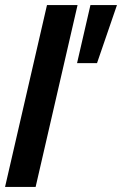

<svg xmlns="http://www.w3.org/2000/svg" viewBox="-20 -740 483 760"><path d="M0 0 166 -720H287L121 0ZM364 -490H285L338 -720H443Z"/></svg>

Font: Instrument Sans SemiCondensed SemiBold Italic
Style: Regular
Weight: 600
Width: 4
Italic angle: -13°
Designer: Rodrigo Fuenzalida
Foundry: fragTYPE
Version: Version 1.000; ttfautohint (v1.8.4.7-5d5b);gftools[0.9.28]